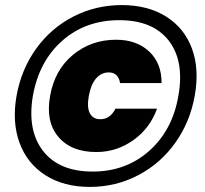

<svg xmlns="http://www.w3.org/2000/svg" viewBox="-20 -736 815 763"><path d="M753.9 -356Q735.4 -251 676.5 -168.5Q617.7 -85.9 528.8 -39.6Q439.9 6.8 336.9 6.8Q233.4 6.8 160.6 -39.6Q87.9 -85.9 57.6 -168.5Q27.3 -251 45.9 -356Q64.9 -460.9 123.8 -542.7Q182.6 -624.5 271.5 -670.2Q360.4 -715.8 463.9 -715.8Q567.4 -715.8 640.1 -670.2Q712.9 -624.5 742.9 -542.7Q772.9 -460.9 753.9 -356ZM454.1 -655.8Q320.3 -655.8 228 -574.7Q135.7 -493.7 110.8 -356Q87.4 -218.3 151.1 -136.2Q214.8 -54.2 348.1 -54.2Q480.5 -54.2 573.2 -136.7Q666 -219.2 689 -356Q713.4 -493.7 650.4 -574.7Q587.4 -655.8 454.1 -655.8ZM441.9 -578.1Q341.8 -578.1 269.3 -517.6Q196.8 -457 179.2 -355Q160.6 -252.9 211.7 -192.4Q262.7 -131.8 362.8 -131.8Q443.4 -131.8 509.8 -179Q576.2 -226.1 604 -304.2H439Q417.5 -262.2 378.9 -262.2Q349.6 -262.2 337.2 -285.6Q324.7 -309.1 333 -355Q341.3 -400.9 362.1 -424.6Q382.8 -448.2 412.1 -448.2Q432.6 -448.2 443.6 -436.3Q454.6 -424.3 457 -405.8H622.1Q622.6 -484.9 572.5 -531.5Q522.5 -578.1 441.9 -578.1Z"/></svg>

Font: Poppins ExtraBold
Style: Italic
Weight: 800
Italic angle: -10°
Designer: Ninad Kale (Devanagari), Jonny Pinhorn (Latin)
Foundry: Indian Type Foundry
Version: Version 3.200;PS 1.000;hotconv 16.6.54;makeotf.lib2.5.65590